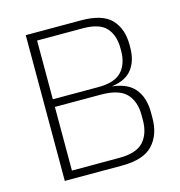

<svg xmlns="http://www.w3.org/2000/svg" viewBox="-98 -726 763 813"><g transform="rotate(-15 284.0 -319.5)"><path d="M112 0V-34.5H335.5Q410.5 -34.5 441.8 -69.2Q473 -104 473 -163V-185.5Q473 -245 440.8 -279.2Q408.5 -313.5 328 -313.5H114V-347H327.5Q399 -347 429.5 -380.2Q460 -413.5 460 -470.5V-482Q460 -538.5 430.5 -571.5Q401 -604.5 327 -604.5H111.5V-639H329.5Q422.5 -639 461.8 -597.8Q501 -556.5 501 -486V-475Q501 -413 469.8 -376Q438.5 -339 370 -334L368 -336.5Q446 -331.5 480.2 -292.2Q514.5 -253 514.5 -186V-161.5Q514.5 -88 473.5 -44Q432.5 0 338 0ZM87 0V-639H127.5V0Z"/></g></svg>

Font: Anek Gurmukhi Medium ExtraLight
Style: Regular
Weight: 250
Version: Version 1.003